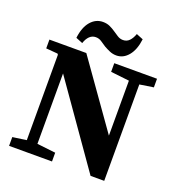

<svg xmlns="http://www.w3.org/2000/svg" viewBox="-151 -984 1030 1110"><g transform="rotate(20 364.0 -429.0)"><path d="M436 -604V-657H699V-604L614 -591V2H530L178 -500V-67L292 -54V0H28V-54L113 -66V-591L109 -597L37 -603V-657H264L550 -253V-591ZM180 -720Q188 -787 219 -823Q250 -859 294 -859Q318 -859 336.5 -850.5Q355 -842 371 -831Q386 -821 402 -810.5Q418 -800 437 -800Q460 -800 475.5 -816Q491 -832 501 -860L543 -843Q535 -777 504.5 -740Q474 -703 431 -703Q409 -703 389.5 -711.5Q370 -720 354 -729Q337 -740 321 -751Q305 -762 285 -762Q263 -762 247 -746.5Q231 -731 222 -703Z"/></g></svg>

Font: Source Serif 4
Style: Bold
Weight: 700
Designer: Frank Grießhammer
Foundry: Adobe
Version: Version 4.005;hotconv 1.1.0;makeotfexe 2.6.0